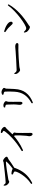

<svg xmlns="http://www.w3.org/2000/svg" viewBox="2013 -2821 864 4930"><g transform="rotate(-90 2445.0 -356.0)"><path d="M191 30C198 40 208 42 219 36C414 -67 519 -199 594 -395C597 -403 600 -411 601 -418C601 -418 601 -419 601 -420C688 -472 776 -536 821 -570C827 -575 839 -580 851 -584C868 -592 886 -598 886 -619C886 -653 811 -710 783 -710C778 -710 771 -707 766 -705C765 -705 764 -704 763 -704C761 -703 758 -701 749 -697C745 -696 740 -695 733 -694C675 -685 292 -643 225 -643C199 -643 185 -660 170 -683C163 -693 157 -697 151 -695C145 -693 141 -686 143 -674C144 -655 147 -637 153 -623C171 -588 217 -551 241 -551C248 -551 253 -553 259 -555C267 -559 271 -563 279 -567C286 -570 295 -573 307 -575C417 -597 699 -636 746 -636C767 -636 767 -636 759 -624C733 -587 656 -518 577 -462C555 -475 528 -484 495 -490C482 -492 468 -493 451 -494C438 -495 431 -489 429 -477C427 -465 431 -457 443 -453C480 -440 507 -427 507 -405C507 -343 389 -119 198 4C187 11 184 21 191 30Z M1033 -209C1039 -197 1048 -194 1060 -200C1223 -271 1354 -373 1418 -430C1429 -413 1432 -405 1433 -391C1436 -346 1432 -175 1423 -109C1421 -94 1419 -83 1417 -71C1414 -60 1412 -49 1412 -38C1412 -3 1430 48 1464 48C1486 48 1498 36 1498 -6C1498 -22 1498 -44 1497 -71C1496 -147 1494 -259 1498 -367C1499 -376 1501 -384 1503 -392C1503 -394 1504 -396 1504 -398C1504 -398 1505 -400 1505 -402C1507 -407 1508 -411 1508 -417C1508 -436 1485 -452 1460 -467C1520 -526 1569 -578 1607 -620C1614 -627 1625 -635 1632 -640C1634 -642 1635 -643 1637 -644C1645 -650 1653 -655 1653 -671C1653 -703 1605 -745 1567 -758C1549 -764 1534 -767 1518 -768C1507 -769 1499 -765 1495 -754C1491 -744 1494 -736 1506 -729C1539 -711 1551 -701 1551 -693C1551 -687 1544 -675 1524 -646C1457 -554 1285 -379 1041 -236C1030 -229 1027 -220 1033 -209Z M2259 45C2264 55 2273 58 2285 53C2498 -33 2613 -178 2624 -408C2624 -416 2625 -426 2626 -437C2627 -470 2629 -509 2631 -546L2634 -627C2635 -640 2639 -649 2645 -658C2648 -663 2653 -671 2653 -685C2653 -715 2582 -750 2546 -750C2532 -750 2511 -745 2492 -739C2480 -735 2475 -727 2476 -716C2476 -704 2482 -698 2495 -697C2513 -694 2528 -691 2536 -687C2555 -677 2556 -668 2558 -653C2562 -583 2560 -503 2555 -411C2542 -214 2455 -85 2268 19C2256 26 2254 35 2259 45ZM2151 -674V-657C2153 -657 2155 -656 2157 -656L2162 -655C2179 -652 2192 -650 2204 -644C2221 -637 2221 -635 2224 -611C2227 -575 2230 -479 2229 -433C2228 -384 2224 -349 2221 -323C2219 -307 2218 -293 2218 -282C2218 -244 2239 -211 2261 -211C2278 -211 2296 -223 2296 -266V-311C2295 -390 2294 -537 2297 -572C2298 -583 2300 -592 2302 -599C2305 -607 2308 -613 2310 -621C2311 -625 2312 -630 2312 -635C2312 -668 2246 -701 2210 -701C2198 -701 2183 -699 2168 -695C2156 -693 2151 -686 2151 -674Z M3110 -272C3123 -272 3133 -275 3147 -279C3160 -283 3178 -289 3211 -292C3286 -301 3560 -317 3625 -317C3644 -317 3661 -317 3676 -316H3710C3727 -315 3742 -315 3757 -315C3790 -315 3804 -325 3804 -349C3804 -382 3757 -397 3717 -397C3704 -397 3691 -396 3672 -394L3662 -393C3644 -391 3623 -389 3594 -387C3547 -384 3202 -361 3111 -361C3072 -361 3055 -385 3037 -410C3031 -420 3025 -423 3019 -422C3013 -420 3009 -413 3010 -401C3010 -386 3011 -371 3017 -356C3034 -319 3082 -272 3110 -272Z M4217 -19C4229 -19 4239 -29 4251 -39C4257 -45 4261 -50 4272 -55C4486 -191 4670 -348 4793 -558C4799 -569 4797 -578 4789 -584C4781 -590 4772 -587 4765 -576C4618 -366 4264 -115 4184 -115C4154 -115 4126 -137 4102 -164C4093 -174 4087 -178 4082 -174C4076 -170 4073 -164 4075 -154C4078 -136 4087 -110 4094 -97C4118 -64 4178 -19 4217 -19ZM4096 -645C4178 -591 4212 -558 4257 -506C4286 -473 4298 -463 4315 -463C4335 -463 4353 -477 4353 -504C4353 -583 4225 -647 4114 -680C4102 -684 4094 -681 4088 -671C4082 -661 4085 -652 4096 -645Z"/></g></svg>

Font: 寒蝉锦书宋 Text
Style: Regular
Weight: 400
Designer: 寒蝉锦书宋{Warren} 思源宋体{Ryoko NISHIZUKA 西塚涼子 (kana & ideographs); Frank Grießhammer (Latin, Greek & Cyrillic); Wenlong ZHANG 
Foundry: Adobe & ChillType
Version: Version 2.000;Glyphs 3.1.1 (3135)